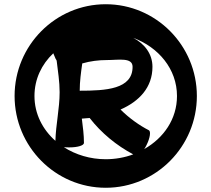

<svg xmlns="http://www.w3.org/2000/svg" viewBox="-20 -854 999 908"><path d="M911 -400C911 -639 718 -834 480 -834C242 -834 49 -639 49 -400C49 -161 242 34 480 34C718 34 911 -161 911 -400ZM673 -168C690 -202 694 -233 684 -238C641 -260 592 -294 550 -336C639 -375 701 -441 701 -538C701 -599 664 -647 610 -675C729 -631 817 -528 817 -400C817 -291 754 -201 662 -149C666 -155 670 -161 673 -168ZM143 -400C143 -480 177 -550 232 -602C235 -594 239 -585 243 -576C245 -573 247 -570 248 -567C254 -517 262 -468 262 -418C262 -341 244 -265 242 -188C182 -241 143 -315 143 -400ZM486 -570C540 -570 607 -584 607 -538C607 -432 481 -425 357 -425C357 -469 363 -512 369 -554C407 -565 446 -570 486 -570ZM309 -157C347 -157 377 -166 377 -178C377 -216 372 -254 367 -293C380 -294 392 -295 404 -296C459 -225 531 -166 610 -124C570 -109 525 -101 480 -101C407 -101 338 -122 282 -158C290 -157 300 -157 309 -157Z"/></svg>

Font: Nupuram Expanded Bold
Style: Regular
Weight: 700
Width: 7
Designer: Santhosh Thottingal (santhosh.thottingal@gmail.com)
Foundry: SMC
Version: Version 1.000